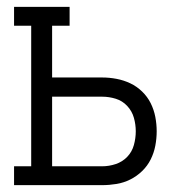

<svg xmlns="http://www.w3.org/2000/svg" viewBox="-20 -540 540 560"><path d="M21 0V-55H71V-465H21V-520H183V-465H132V-314H278Q299 -314 320 -310Q341 -306 360 -297Q379 -288 394.5 -273Q410 -258 419.5 -239Q429 -220 433 -199Q437 -178 437 -157Q437 -136 433 -115Q429 -94 419.5 -75Q410 -56 394.5 -41Q379 -26 360 -16.5Q341 -7 320 -3.5Q299 0 278 0ZM278 -55Q298 -55 317.5 -61.5Q337 -68 351 -82.5Q365 -97 370.5 -117Q376 -137 376 -157Q376 -177 370.5 -196.5Q365 -216 351 -231Q337 -246 317.5 -252Q298 -258 278 -258H132V-55Z"/></svg>

Font: Iosevka Curly Slab Light
Style: Regular
Weight: 300
Monospace: yes
Designer: Belleve Invis
Foundry: Belleve Invis
Version: Version 22.1.2; ttfautohint (v1.8.4)